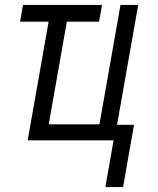

<svg xmlns="http://www.w3.org/2000/svg" viewBox="-20 -570 640 780"><path d="M441.5 0H92.5L177.5 -482H61.5L73.5 -550H394.5L382.5 -482H251.5L178 -65H384L469.5 -550H541.5L455.5 -63H524.5L480 190H408Z"/></svg>

Font: JuliaMono BoldItalic
Style: Regular
Weight: 700
Italic angle: -9°
Monospace: yes
Designer: cormullion
Foundry: corm
Version: Version 0.049; ttfautohint (v1.8.4)